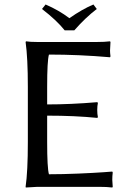

<svg xmlns="http://www.w3.org/2000/svg" viewBox="-20 -832 578 855"><path d="M268 -697Q232 -742 167 -792L183 -812Q243 -786 289 -751Q346 -791 396 -812L411 -792Q361 -754 311 -697ZM190 -200Q190 -83 198 -56Q258 -56 328.5 -59Q399 -62 440 -65L480 -68L482 -64Q480 -48 480 -31Q480 -28 482 0L480 3Q456 0 420 0H147L95 3L94 0Q104 -68 104 -200V-445Q104 -574 94 -645L96 -648Q113 -645 147 -645H410Q446 -645 470 -648L472 -645Q470 -617 470 -607Q470 -597 472 -581L470 -577Q332 -589 198 -589Q190 -562 190 -445V-367Q295 -367 413 -377L416 -374Q413 -360 413 -342Q413 -324 416 -310L413 -307Q314 -317 190 -317Z"/></svg>

Font: Libertinus Sans
Style: Regular
Weight: 400
Designer: Philipp H. Poll
Foundry: Khaled Hosny
Version: Version 6.1